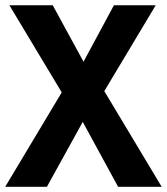

<svg xmlns="http://www.w3.org/2000/svg" viewBox="-25 -715 643 740"><path d="M11.2 -694.8H178.2L296.9 -477.1L414.1 -694.8H575.2L377 -363.8L598.1 4.9H430.2L293.9 -245.1L155.8 4.9H-4.9L212.9 -358.9Z"/></svg>

Font: D-DIN-PRO ExtraBold
Style: Bold
Weight: 800
Designer: Charles Nix
Foundry: CyberFei
Version: Version 1.000;hotconv 1.0.109;makeotfexe 2.5.65596